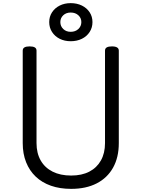

<svg xmlns="http://www.w3.org/2000/svg" viewBox="-20 -1186 903 1225"><path d="M434 19Q362 19 305 -1Q248 -21 208 -59Q168 -97 146.5 -151Q125 -205 125 -273V-863Q125 -877 136 -883.5Q147 -890 169 -890Q191 -890 202 -883.5Q213 -877 213 -863V-273Q213 -209 239.5 -162.5Q266 -116 315.5 -91Q365 -66 434 -66Q502 -66 550 -91Q598 -116 624 -162.5Q650 -209 650 -273V-863Q650 -877 661 -883.5Q672 -890 694 -890Q738 -890 738 -863V-273Q738 -182 701.5 -116.5Q665 -51 597 -16Q529 19 434 19ZM431 -923Q392 -923 361 -938.5Q330 -954 312 -982Q294 -1010 294 -1045Q294 -1080 312 -1107.5Q330 -1135 361 -1150.5Q392 -1166 431 -1166Q471 -1166 502.5 -1150.5Q534 -1135 552 -1107.5Q570 -1080 570 -1045Q570 -1010 552 -982Q534 -954 502.5 -938.5Q471 -923 431 -923ZM431 -983Q461 -983 480 -1001Q499 -1019 499 -1045Q499 -1071 480 -1088.5Q461 -1106 431 -1106Q402 -1106 383.5 -1088.5Q365 -1071 365 -1045Q365 -1019 383.5 -1001Q402 -983 431 -983Z"/></svg>

Font: Playwrite IT Moderna
Style: Regular
Weight: 400
Designer: Veronika Burian, José Scaglione
Foundry: TypeTogether
Version: Version 1.002